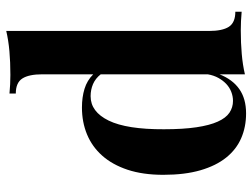

<svg xmlns="http://www.w3.org/2000/svg" viewBox="-120 -704 837 638"><g transform="rotate(-90 299.0 -384.5)"><path d="M515.6 -109.4Q515.6 -64.5 529.5 -43Q543.5 -21.5 579.6 -21.5V-0.5Q547.9 -3.4 517.6 -3.4Q475.6 -3.4 439.5 -0.2Q403.3 2.9 371.6 10.3V-74.2Q354.5 -30.8 322.5 -8.3Q290.5 14.2 241.7 14.2Q196.8 14.2 159.4 -2Q122.1 -18.1 95 -51.8Q67.9 -85.4 52.7 -137.5Q37.6 -189.5 37.6 -260.7Q37.6 -328.6 54.4 -379.4Q71.3 -430.2 101.3 -463.9Q131.3 -497.6 172.1 -514.4Q212.9 -531.2 261.2 -531.2Q295.4 -531.2 323.2 -522.7Q351.1 -514.2 371.6 -493.7V-662.6Q371.6 -707.5 357.7 -729.2Q343.8 -751 307.6 -751V-772Q338.9 -769 369.6 -769Q412.1 -769 448.2 -772.2Q484.4 -775.4 515.6 -782.7ZM283.2 -29.3Q298.3 -29.3 313 -34.9Q327.6 -40.5 339.4 -51.5Q351.1 -62.5 359.6 -77.9Q368.2 -93.3 371.6 -113.3V-468.8Q357.9 -486.3 339.1 -494.4Q320.3 -502.4 298.8 -502.4Q247.1 -502.4 217.8 -442.4Q188.5 -382.3 189 -258.8Q189 -194.8 195.6 -150.9Q202.1 -106.9 214.4 -79.8Q226.6 -52.7 244.1 -41Q261.7 -29.3 283.2 -29.3Z"/></g></svg>

Font: SVN-Playfair Display
Style: Bold
Weight: 700
Designer: Claus Eggers Sørensen
Foundry: Claus Eggers Sørensen
Version: Version 1.004;PS 001.004;hotconv 1.0.70;makeotf.lib2.5.58329